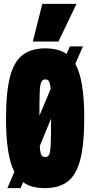

<svg xmlns="http://www.w3.org/2000/svg" viewBox="-20 -959 461 989"><path d="M86 10H18L54 -74Q11 -156 11 -348Q11 -486 32 -565Q53 -644 98 -677Q143 -710 213 -710Q246 -710 273.5 -703Q301 -696 323 -681L340 -720H407L368 -630Q414 -549 414 -352Q414 -214 393 -135Q372 -56 327.5 -23Q283 10 212 10Q178 10 149.5 3Q121 -4 99 -21ZM213 -550Q199 -550 192.5 -536Q186 -522 184.5 -482Q183 -442 183 -363L241 -501Q238 -531 232 -540.5Q226 -550 213 -550ZM213 -150Q228 -150 234 -164.5Q240 -179 241.5 -221.5Q243 -264 243 -348L185 -207Q187 -172 193 -161Q199 -150 213 -150ZM149 -745 198 -939H374L281 -745Z"/></svg>

Font: Georama ExtraCondensed Black
Style: Regular
Weight: 900
Width: 2
Designer: Jean-Baptiste Levee
Foundry: Production Type
Version: Version 1.000